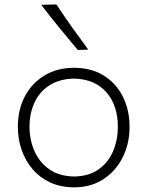

<svg xmlns="http://www.w3.org/2000/svg" viewBox="-20 -820 653 851"><path d="M308.6 -37.6Q241.2 -39.1 197.5 -70.3Q153.8 -101.6 132.3 -151.4Q110.8 -201.2 110.8 -257.8Q110.8 -317.4 132.8 -365.2Q154.8 -413.1 199 -441.7Q243.2 -470.2 308.6 -471.7Q400.9 -469.2 451.7 -410.9Q502.4 -352.5 502.4 -257.8Q502.4 -201.2 481.9 -151.4Q461.4 -101.6 418.5 -70.3Q375.5 -39.1 308.6 -37.6ZM308.6 10.3Q382.8 10.3 438 -25.6Q493.2 -61.5 523.7 -122.3Q554.2 -183.1 554.2 -257.8Q554.2 -332 524.7 -391.4Q495.1 -450.7 439.9 -485.1Q384.8 -519.5 308.1 -519.5Q233.9 -519.5 177.7 -485.8Q121.6 -452.1 90.3 -393.1Q59.1 -334 59.1 -257.8Q59.1 -204.6 75.7 -156.2Q92.3 -107.9 124 -70.6Q155.8 -33.2 202.1 -11.5Q248.5 10.3 308.6 10.3ZM324.7 -598.6 371.1 -600.1Q334 -650.4 298.6 -700.2Q263.2 -750 230 -800.3L162.6 -798.8Q201.2 -748 241.9 -698.2Q282.7 -648.4 324.7 -598.6Z"/></svg>

Font: Pinar FD VF
Style: Regular
Weight: 300
Designer: Amin Abedi
Version: Version 2.000